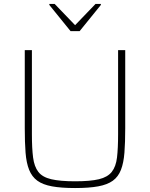

<svg xmlns="http://www.w3.org/2000/svg" viewBox="-20 -941 757 969"><path d="M359 8Q289 8 242.5 -0.5Q196 -9 168.5 -29Q141 -49 127 -84Q113 -119 109 -170.5Q105 -222 105 -294V-688H141V-264Q141 -192 147 -146Q153 -100 173.5 -73.5Q194 -47 238.5 -36.5Q283 -26 359 -26Q436 -26 479.5 -36.5Q523 -47 544 -73.5Q565 -100 570.5 -146Q576 -192 576 -264V-688H612V-294Q612 -222 608 -170.5Q604 -119 590.5 -84Q577 -49 549.5 -29Q522 -9 475.5 -0.5Q429 8 359 8ZM336 -784 229 -916V-921H256L359 -814L462 -921H489V-916L382 -784Z"/></svg>

Font: Saira Thin Thin
Style: Regular
Weight: 250
Version: Version 1.101